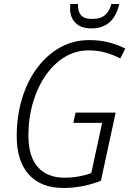

<svg xmlns="http://www.w3.org/2000/svg" viewBox="-20 -923 646 953"><path d="M295 10Q183 10 123 -57Q63 -124 63 -246Q63 -347 89.5 -434Q116 -521 164.5 -586Q213 -651 278.5 -687.5Q344 -724 422 -724Q477 -724 520.5 -712.5Q564 -701 602 -682L577 -633Q542 -651 503.5 -662Q465 -673 420 -673Q356 -673 301.5 -640Q247 -607 206.5 -548.5Q166 -490 143.5 -413.5Q121 -337 121 -249Q121 -147 167.5 -94Q214 -41 300 -41Q338 -41 372.5 -47.5Q407 -54 433 -64L487 -313H344L355 -364H554L481 -26Q439 -9 392 0.5Q345 10 295 10ZM434 -782Q383 -782 355.5 -808.5Q328 -835 328 -881Q328 -894 329 -903H367Q365 -871 380 -850Q395 -829 438 -829Q479 -829 501 -848Q523 -867 533 -903H572Q544 -782 434 -782Z"/></svg>

Font: Noto Sans SemiCondensed Light
Style: Italic
Weight: 300
Width: 4
Italic angle: -12°
Designer: Monotype Design Team
Foundry: Monotype Imaging Inc.
Version: Version 2.013; ttfautohint (v1.8.4.7-5d5b)